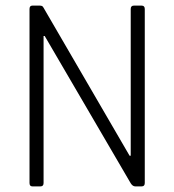

<svg xmlns="http://www.w3.org/2000/svg" viewBox="-20 -663 619 683"><path d="M124 0H95Q85 0 85 -12V-631Q85 -643 95 -643H122Q131 -643 134 -637L441 -109H445V-631Q445 -643 456 -643H484Q495 -643 495 -631V-12Q495 0 484 0H461Q452 0 445 -11L139 -535H135V-12Q135 0 124 0Z"/></svg>

Font: Rajdhani
Style: Regular
Weight: 400
Designer: Satya Rajpurohit, Jyotish Sonowal
Foundry: Indian Type Foundry
Version: Version 1.201 February 1, 2022